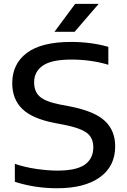

<svg xmlns="http://www.w3.org/2000/svg" viewBox="-20 -967 661 996"><path d="M276.5 9.5Q160 9.5 57 -24V-117Q110.5 -99 170 -90.5Q229.5 -82 278 -82Q376.5 -82 420.2 -113.2Q464 -144.5 464 -203Q464 -252.5 430.2 -277.8Q396.5 -303 313.5 -319.5L263.5 -329Q147.5 -351.5 95.5 -402Q43.5 -452.5 43.5 -535.5Q43.5 -635.5 119.5 -692.5Q195.5 -749.5 348.5 -749.5Q402 -749.5 451.2 -742.8Q500.5 -736 542 -724V-631Q452.5 -658 350 -658Q248 -658 202.5 -626.8Q157 -595.5 157 -540Q157 -491.5 186.8 -465.5Q216.5 -439.5 292.5 -424.5L343 -415Q470.5 -390 524 -339.8Q577.5 -289.5 577.5 -208Q577.5 -104.5 498.2 -47.5Q419 9.5 276.5 9.5ZM262.5 -802 370 -947H492L367 -802Z"/></svg>

Font: Encode Sans Exp Md
Style: Regular
Weight: 500
Width: 7
Designer: Multiple Designers
Foundry: Impallari Type
Version: Version 3.002; ttfautohint (v1.8.3) -l 8 -r 50 -G 200 -x 14 